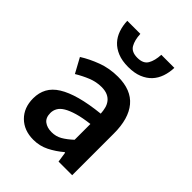

<svg xmlns="http://www.w3.org/2000/svg" viewBox="-215 -832 946 946"><g transform="rotate(45 258.0 -359.0)"><path d="M192 12Q127 12 87 -27.5Q47 -67 47 -132Q47 -171 63.5 -201.5Q80 -232 115.5 -254Q151 -276 205.5 -291Q260 -306 336 -314Q335 -333 330.5 -350.5Q326 -368 315.5 -381.5Q305 -395 288 -402.5Q271 -410 246 -410Q210 -410 175.5 -396Q141 -382 108 -362L66 -439Q107 -465 158 -484Q209 -503 268 -503Q360 -503 405.5 -448.5Q451 -394 451 -291V0H356L348 -54H344Q311 -26 273.5 -7Q236 12 192 12ZM229 -78Q259 -78 283.5 -92Q308 -106 336 -132V-242Q286 -236 252 -226Q218 -216 197 -203.5Q176 -191 167 -175Q158 -159 158 -141Q158 -108 178 -93Q198 -78 229 -78ZM269 -572Q226 -572 195.5 -584.5Q165 -597 145.5 -618Q126 -639 116 -668Q106 -697 105 -730H196Q198 -688 213 -662Q228 -636 269 -636Q310 -636 325 -662Q340 -688 342 -730H433Q432 -697 422 -668Q412 -639 392.5 -618Q373 -597 342.5 -584.5Q312 -572 269 -572Z"/></g></svg>

Font: Processing Sans Pro Semibold
Style: Regular
Weight: 600
Designer: Paul D. Hunt
Foundry: Adobe Systems Incorporated
Version: Version 2.020;PS 2.000;hotconv 1.0.86;makeotf.lib2.5.63406